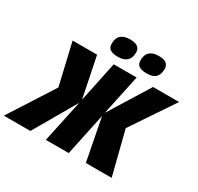

<svg xmlns="http://www.w3.org/2000/svg" viewBox="-251 -1153 1420 1379"><g transform="rotate(30 459.5 -464.0)"><path d="M177 -371 97 -714H300L368 -380L438 -714H628L557 -380L764 -714H980L742 -360L833 0H619L551 -351L477 0H287L362 -351L159 0H-61ZM351 -836Q351 -928 452 -928Q535 -928 535 -868Q535 -775 435 -775Q395 -775 373 -788.5Q351 -802 351 -836ZM590 -836Q590 -928 690 -928Q772 -928 772 -868Q772 -823 749.5 -799Q727 -775 674 -775Q634 -775 612 -788.5Q590 -802 590 -836Z"/></g></svg>

Font: Noto Sans Display Black
Style: Italic
Weight: 900
Italic angle: -12°
Designer: Monotype Design team
Foundry: Monotype Imaging Inc.
Version: Version 1.000